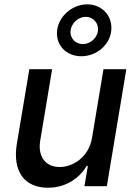

<svg xmlns="http://www.w3.org/2000/svg" viewBox="-20 -868 634 895"><path d="M409.1 -226.2C393.8 -133.5 318.2 -89.5 258.5 -89.5C192.8 -89.5 155.5 -137.1 167.3 -211.3L223 -545.5H116.8L58.6 -198.5C36.6 -63.2 98.7 7.1 203.5 7.1C285.5 7.1 349.8 -36.2 383.9 -94.5H389.6L373.6 0H478L568.9 -545.5H462.4ZM246.1 -725.1C239 -658 288.4 -605.8 359 -605.8C429.7 -605.8 491.5 -658 498.6 -725.1C505.7 -791.9 457.4 -847.7 386.7 -847.7C316.1 -847.7 253.2 -791.9 246.1 -725.1ZM308.9 -725.1C312.9 -758.2 342.3 -789.4 379.6 -789.4C416.5 -789.4 440.7 -758.2 436.8 -725.1C432.9 -692.8 403.4 -662.6 366.5 -662.6C329.2 -662.6 305 -692.8 308.9 -725.1Z"/></svg>

Font: Margiela Sans Medium
Style: Italic
Weight: 500
Italic angle: -9.39999°
Designer: Stefan Endress, Andreas Faust
Version: Version 1.100;FEAKit 1.0